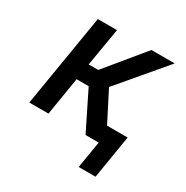

<svg xmlns="http://www.w3.org/2000/svg" viewBox="-155 -652 910 937"><g transform="rotate(30 300.0 -184.0)"><path d="M412 152 437 0H363L257 -214H189L154 0H46L132 -520H240L204 -306H258L434 -520H565L345 -260L431 -92H547L507 152Z"/></g></svg>

Font: Iosevka Semibold Extended
Style: Italic
Weight: 600
Width: 7
Italic angle: -9°
Monospace: yes
Designer: Belleve Invis
Foundry: Belleve Invis
Version: Version 32.5.0; ttfautohint (v1.8.4)